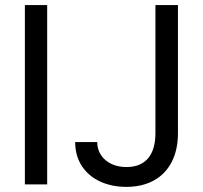

<svg xmlns="http://www.w3.org/2000/svg" viewBox="-20 -727 800 757"><path d="M166 0V-707H78.1V0ZM681.6 -707H592.8V-202.1C592.8 -158.5 583 -125.3 563.5 -102.5C543.9 -79.8 515.6 -68.4 478.5 -68.4C456.4 -68.4 436.7 -72.4 419.4 -80.6C402.2 -88.7 388.5 -100.3 378.4 -115.2C368.3 -130.2 363.3 -147.5 363.3 -167H276.4C276.4 -131.2 285 -99.9 302.2 -73.2C319.5 -46.5 343.4 -26 374 -11.7C404.6 2.6 439.5 9.8 478.5 9.8C519.5 9.8 555.3 1.5 585.9 -15.1C616.5 -31.7 640.1 -56 656.7 -87.9C673.3 -119.8 681.6 -157.9 681.6 -202.1Z"/></svg>

Font: Pretendard Variable
Style: Regular
Weight: 400
Designer: Base glyphs from Inter by Rasmus Andersson; Hangeul glyphs from Noto Sans CJK(Source Han Sans) by Jang Soo-young and Kan
Foundry: Kil Hyung-jin
Version: Version 1.309;Glyphs 3.2 (3225)